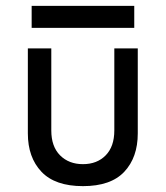

<svg xmlns="http://www.w3.org/2000/svg" viewBox="-20 -625 565 655"><path d="M88 -530V-605H438V-530ZM263 10Q168 10 121.5 -39Q75 -88 75 -170V-460H155V-180Q155 -125 185 -95Q215 -65 263 -65Q311 -65 340.5 -95Q370 -125 370 -180V-460H450V-170Q450 -88 404 -39Q358 10 263 10Z"/></svg>

Font: Von Book
Style: Regular
Weight: 400
Version: Version 4.000; ttfautohint (v1.8.4.7-5d5b)